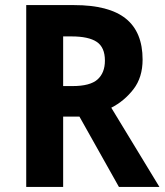

<svg xmlns="http://www.w3.org/2000/svg" viewBox="-20 -734 647 754"><path d="M271 -714Q408 -714 474 -661Q540 -608 540 -500Q540 -430 504 -383.5Q468 -337 417 -311L606 0H447L292 -276H228V0H83V-714ZM261 -591H228V-396H265Q334 -396 363 -422Q392 -448 392 -496Q392 -548 360 -569.5Q328 -591 261 -591Z"/></svg>

Font: Noto Sans Tamil SemiCondensed
Style: Bold
Weight: 700
Width: 4
Designer: Jelle Bosma - Monotype Design Team
Foundry: Monotype Imaging Inc.
Version: Version 2.004; ttfautohint (v1.8.4.7-5d5b)